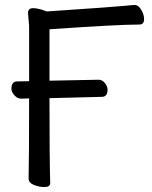

<svg xmlns="http://www.w3.org/2000/svg" viewBox="-20 -738 613 773"><path d="M158.2 15.1Q138.2 15.1 116.7 6.6Q95.2 -2 95.2 -19Q97.2 -107.9 97.2 -341.8L64.9 -340.8Q50.8 -340.8 38.8 -353.5Q26.9 -366.2 25.9 -379.9Q25.9 -410.2 48.8 -410.2Q71.8 -410.2 97.2 -411.1V-633.8L92.8 -685.1Q92.8 -705.1 112.8 -705.1Q127.9 -705.1 147.9 -699.2L168 -691.9Q450.2 -710.9 484.9 -714.8Q511.2 -717.8 522.9 -717.8Q537.1 -717.8 548.6 -698.5Q560.1 -679.2 560.1 -661.1Q560.1 -639.2 541 -639.2Q453.1 -639.2 179.2 -620.1V-413.1L377 -417Q391.1 -417 401.6 -404.5Q412.1 -392.1 413.1 -377.9Q413.1 -348.1 390.1 -348.1L179.2 -342.8Q179.2 -106.9 182.1 -1Q182.1 15.1 158.2 15.1Z"/></svg>

Font: LXGW WenKai Screen
Style: Regular
Weight: 400
Designer: LXGW / Fontworks Inc.
Foundry: LXGW / Fontworks Inc.
Version: Version 1.510;January 18,2025